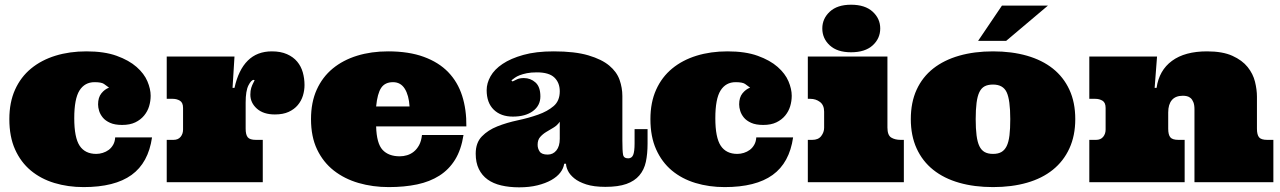

<svg xmlns="http://www.w3.org/2000/svg" viewBox="-20 -780 5481 822"><path d="M384.8 -428.2Q342.8 -428.2 320.3 -392.6Q297.9 -356.9 297.9 -273.9Q297.9 -190.9 321 -156Q344.2 -121.1 392.1 -121.1Q405.8 -121.1 419.9 -125.5Q434.1 -129.9 445.6 -138.4Q457 -147 464.6 -160.4Q472.2 -173.8 473.1 -191.9H630.9Q615.2 -83 543.2 -31Q471.2 21 337.9 21Q271 21 212.9 3.4Q154.8 -14.2 111.8 -50Q68.8 -85.9 44.4 -140.4Q20 -194.8 20 -270Q20 -341.8 44.4 -396Q68.8 -450.2 113 -486.6Q157.2 -522.9 217.5 -541.5Q277.8 -560.1 350.1 -560.1Q426.8 -560.1 479.5 -541Q532.2 -522 564.7 -493.4Q597.2 -464.8 611.1 -431.9Q625 -398.9 625 -370.1Q625 -347.2 618.4 -325.2Q611.8 -303.2 596.9 -285.2Q582 -267.1 559.1 -256.1Q536.1 -245.1 502.9 -245.1Q471.2 -245.1 451.2 -254.2Q431.2 -263.2 420.2 -276.6Q409.2 -290 404.5 -304.9Q399.9 -319.8 399.9 -333Q399.9 -362.8 414.1 -380.4Q428.2 -397.9 446.8 -404.8Q436 -413.1 425 -420.7Q414.1 -428.2 384.8 -428.2Z M983.9 -538.1 975.6 -403.8H983.9Q1001 -481 1040.8 -520.5Q1080.6 -560.1 1144 -560.1Q1181.6 -560.1 1208.7 -548.1Q1235.8 -536.1 1252.4 -516.1Q1269 -496.1 1276.4 -470Q1283.7 -443.8 1283.7 -416Q1283.7 -393.1 1276.9 -370.6Q1270 -348.1 1254.9 -330.1Q1239.7 -312 1215.8 -301Q1191.9 -290 1156.7 -290Q1107.9 -290 1079.8 -314.9Q1051.8 -339.8 1051.8 -375Q1051.8 -392.1 1055.7 -404.1Q1059.6 -416 1063.7 -423.6Q1067.9 -431.2 1069.3 -434.6Q1070.8 -438 1065.9 -438Q1055.7 -438 1043.7 -414.6Q1031.7 -391.1 1031.7 -340.8V-229Q1031.7 -203.1 1040.8 -192.1Q1049.8 -181.2 1075.7 -181.2H1105V0H693.8V-181.2H722.7Q742.7 -181.2 753.2 -194.1Q763.7 -207 763.7 -225.1V-317.9Q763.7 -340.8 750.2 -348.9Q736.8 -356.9 719.7 -356.9H693.8V-538.1Z M1590.3 -238.8Q1592.3 -166 1617.9 -138.4Q1643.6 -110.8 1691.4 -110.8Q1707.5 -110.8 1722.9 -115.5Q1738.3 -120.1 1751.5 -130.6Q1764.6 -141.1 1774.2 -158.4Q1783.7 -175.8 1786.6 -202.1H1964.4Q1954.6 -139.2 1928.5 -96.7Q1902.3 -54.2 1861.3 -28.1Q1820.3 -2 1765.9 9.5Q1711.4 21 1644.5 21Q1575.7 21 1515.1 3.4Q1454.6 -14.2 1408.9 -50Q1363.3 -85.9 1337.4 -140.4Q1311.5 -194.8 1311.5 -270Q1311.5 -341.8 1335.9 -396Q1360.4 -450.2 1404.5 -486.6Q1448.7 -522.9 1509 -541.5Q1569.3 -560.1 1641.6 -560.1Q1730.5 -560.1 1794.4 -536.6Q1858.4 -513.2 1898.9 -471.2Q1939.5 -429.2 1958.5 -370.1Q1977.5 -311 1976.6 -238.8ZM1662.6 -428.2Q1628.4 -428.2 1612.1 -404.1Q1595.7 -379.9 1590.3 -324.2H1733.4Q1730.5 -372.1 1712.9 -400.1Q1695.3 -428.2 1662.6 -428.2Z M2278.3 -470.2Q2253.4 -470.2 2235.6 -466.6Q2217.8 -462.9 2205.1 -458Q2192.4 -453.1 2184.1 -447Q2175.8 -440.9 2169.4 -436L2174.3 -431.2Q2183.6 -436 2194.6 -440.9Q2205.6 -445.8 2222.7 -445.8Q2251.5 -445.8 2272.5 -427Q2293.5 -408.2 2293.5 -367.2Q2293.5 -328.1 2261.5 -304.4Q2229.5 -280.8 2175.8 -280.8Q2124.5 -280.8 2094 -310.3Q2063.5 -339.8 2063.5 -394Q2063.5 -423.8 2080.1 -453.4Q2096.7 -482.9 2131.6 -506.3Q2166.5 -529.8 2220.5 -544.9Q2274.4 -560.1 2350.6 -560.1Q2441.4 -560.1 2499 -543Q2556.6 -525.9 2588.6 -499Q2620.6 -472.2 2632.6 -438Q2644.5 -403.8 2644.5 -369.1V-178.2Q2644.5 -133.8 2647.5 -117.9Q2650.4 -102.1 2669.4 -102.1Q2684.6 -102.1 2690.7 -116.5Q2696.8 -130.9 2696.8 -166V-227.1H2752.4V-165Q2752.4 -121.1 2745.1 -87.2Q2737.8 -53.2 2717.3 -29.1Q2696.8 -4.9 2661.6 7.6Q2626.5 20 2571.8 20Q2522.5 20 2490 9.5Q2457.5 -1 2438.5 -16.6Q2419.4 -32.2 2411.4 -49.1Q2403.3 -65.9 2403.3 -79.1H2395.5Q2392.6 -59.1 2378.7 -41Q2364.7 -22.9 2340.1 -9Q2315.4 4.9 2281 13.4Q2246.6 22 2202.6 22Q2160.6 22 2126.2 13.9Q2091.8 5.9 2067.6 -11.5Q2043.5 -28.8 2030 -56.4Q2016.6 -84 2016.6 -122.1Q2016.6 -168.9 2043 -196Q2069.3 -223.1 2109.4 -239Q2149.4 -254.9 2196.5 -264.9Q2243.7 -274.9 2283.7 -289.1Q2323.7 -303.2 2350.1 -325.7Q2376.5 -348.1 2376.5 -389.2Q2376.5 -425.8 2353.5 -448Q2330.6 -470.2 2278.3 -470.2ZM2376.5 -258.8Q2365.7 -243.2 2349.6 -233.6Q2333.5 -224.1 2318.6 -215.1Q2303.7 -206.1 2292.7 -193.6Q2281.7 -181.2 2281.7 -160.2Q2281.7 -144 2290.5 -131.1Q2299.3 -118.2 2324.7 -118.2Q2347.7 -118.2 2362.1 -136Q2376.5 -153.8 2376.5 -186Z M3129.4 -428.2Q3087.4 -428.2 3064.9 -392.6Q3042.5 -356.9 3042.5 -273.9Q3042.5 -190.9 3065.7 -156Q3088.9 -121.1 3136.7 -121.1Q3150.4 -121.1 3164.6 -125.5Q3178.7 -129.9 3190.2 -138.4Q3201.7 -147 3209.2 -160.4Q3216.8 -173.8 3217.8 -191.9H3375.5Q3359.9 -83 3287.8 -31Q3215.8 21 3082.5 21Q3015.6 21 2957.5 3.4Q2899.4 -14.2 2856.4 -50Q2813.5 -85.9 2789.1 -140.4Q2764.6 -194.8 2764.6 -270Q2764.6 -341.8 2789.1 -396Q2813.5 -450.2 2857.7 -486.6Q2901.9 -522.9 2962.2 -541.5Q3022.5 -560.1 3094.7 -560.1Q3171.4 -560.1 3224.1 -541Q3276.9 -522 3309.3 -493.4Q3341.8 -464.8 3355.7 -431.9Q3369.6 -398.9 3369.6 -370.1Q3369.6 -347.2 3363 -325.2Q3356.4 -303.2 3341.6 -285.2Q3326.7 -267.1 3303.7 -256.1Q3280.8 -245.1 3247.6 -245.1Q3215.8 -245.1 3195.8 -254.2Q3175.8 -263.2 3164.8 -276.6Q3153.8 -290 3149.2 -304.9Q3144.5 -319.8 3144.5 -333Q3144.5 -362.8 3158.7 -380.4Q3172.9 -397.9 3191.4 -404.8Q3180.7 -413.1 3169.7 -420.7Q3158.7 -428.2 3129.4 -428.2Z M3779.3 -538.1V-233.9Q3779.3 -201.2 3795.4 -191.2Q3811.5 -181.2 3836.4 -181.2H3849.6V0H3438.5V-181.2H3457.5Q3483.4 -181.2 3495.8 -197.5Q3508.3 -213.9 3508.3 -232.9V-301.8Q3508.3 -330.1 3490.5 -343.5Q3472.7 -356.9 3449.2 -356.9H3438.5V-538.1ZM3500.5 -658.2Q3500.5 -700.2 3532.5 -730Q3564.5 -759.8 3623.5 -759.8Q3683.6 -759.8 3716.1 -730Q3748.5 -700.2 3748.5 -658.2Q3748.5 -615.2 3716.1 -585.7Q3683.6 -556.2 3623.5 -556.2Q3564.5 -556.2 3532.5 -585.7Q3500.5 -615.2 3500.5 -658.2Z M3879.4 -270Q3879.4 -341.8 3904.3 -396Q3929.2 -450.2 3975.3 -486.6Q4021.5 -522.9 4086.4 -541.5Q4151.4 -560.1 4231.4 -560.1Q4311.5 -560.1 4376.5 -541.5Q4441.4 -522.9 4487.3 -486.6Q4533.2 -450.2 4558.3 -396Q4583.5 -341.8 4583.5 -270Q4583.5 -199.2 4558.3 -144.5Q4533.2 -89.8 4487.3 -53Q4441.4 -16.1 4376.5 2.4Q4311.5 21 4231.4 21Q4151.4 21 4086.4 2.4Q4021.5 -16.1 3975.3 -53Q3929.2 -89.8 3904.3 -144.5Q3879.4 -199.2 3879.4 -270ZM4157.2 -270Q4157.2 -229 4160.9 -200.4Q4164.6 -171.9 4172.9 -154.5Q4181.2 -137.2 4195.3 -129.2Q4209.5 -121.1 4231.4 -121.1Q4253.4 -121.1 4267.3 -129.2Q4281.2 -137.2 4289.8 -154.5Q4298.3 -171.9 4301.8 -200.4Q4305.2 -229 4305.2 -270Q4305.2 -352.1 4289.8 -385Q4274.4 -418 4231.4 -418Q4209.5 -418 4195.3 -410.4Q4181.2 -402.8 4172.9 -385.5Q4164.6 -368.2 4160.9 -339.6Q4157.2 -311 4157.2 -270ZM4466.3 -755.9 4287.6 -605H4167.5L4269.5 -755.9Z M5093.8 -312Q5093.8 -331.1 5089.1 -342.5Q5084.5 -354 5077.4 -360.1Q5070.3 -366.2 5061.5 -368.2Q5052.7 -370.1 5044.4 -370.1Q5012.7 -370.1 4997.1 -351.6Q4981.4 -333 4981.4 -298.8V-229Q4981.4 -203.1 4990.5 -192.1Q4999.5 -181.2 5025.4 -181.2H5051.8V0H4643.6V-181.2H4672.4Q4692.4 -181.2 4702.9 -194.1Q4713.4 -207 4713.4 -225.1V-317.9Q4713.4 -340.8 4700 -348.9Q4686.5 -356.9 4669.4 -356.9H4643.6V-538.1H4933.6L4923.3 -403.8H4931.6Q4942.4 -479 4997.6 -519.5Q5052.7 -560.1 5147.5 -560.1Q5214.4 -560.1 5256.3 -541Q5298.3 -522 5321.5 -492.9Q5344.7 -463.9 5353 -429.9Q5361.3 -396 5361.3 -366.2V-229Q5361.3 -203.1 5370.4 -192.1Q5379.4 -181.2 5405.3 -181.2H5431.6V0H5093.8Z"/></svg>

Font: Ultra
Style: Regular
Weight: 400
Designer: Astigmatic (AOETI)
Foundry: Astigmatic (AOETI)
Version: Version 1.001